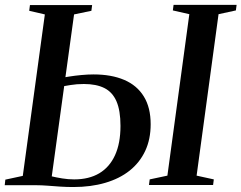

<svg xmlns="http://www.w3.org/2000/svg" viewBox="-28 -763 996 792"><path d="M274.5 8.5Q247.5 8.5 220.8 6.8Q194 5 168.8 3Q143.5 1 121.5 1H-8.5L-6 -22L66 -37.5L157 -703.5L92.5 -718.5L95.5 -742H352L349 -718.5L277.5 -703.5L185.5 -35.5Q204.5 -31 228.8 -27Q253 -23 278 -23Q339 -23 381.5 -48.2Q424 -73.5 446.5 -122.8Q469 -172 469 -243.5Q469 -307 452.5 -345Q436 -383 402.5 -399.8Q369 -416.5 318 -416.5Q288 -416.5 262.5 -412.2Q237 -408 217 -404.5L218 -440Q233.5 -443.5 257.2 -447.2Q281 -451 307.8 -453.5Q334.5 -456 358 -456Q431.5 -456 484.2 -433.5Q537 -411 565.2 -365.2Q593.5 -319.5 593.5 -250.5Q593.5 -188.5 571 -140.5Q548.5 -92.5 506.8 -59.2Q465 -26 406 -8.8Q347 8.5 274.5 8.5ZM586.5 0 589.5 -23 662.5 -38.5 753 -704.5 685 -720 688 -743H948L945 -720L873.5 -704.5L783 -38.5L854 -23L851 0Z"/></svg>

Font: Merriweather 120pt Medium
Style: Italic
Weight: 500
Italic angle: -7.8°
Version: Version 2.101